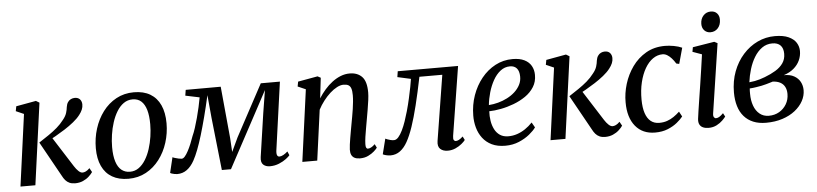

<svg xmlns="http://www.w3.org/2000/svg" viewBox="-45 -1008 5406 1270"><g transform="rotate(-5 2658.0 -373.0)"><path d="M48 0 113 -476.5 60.5 -499.5 66.5 -531.5 199 -555.5 221.5 -542 147 0ZM410 10Q389 10 373.2 3Q357.5 -4 346.2 -17Q335 -30 326 -48L197.5 -279Q232 -301.5 262.5 -322.2Q293 -343 319 -365.2Q345 -387.5 365.5 -414.5Q384.5 -437.5 391 -459Q397.5 -480.5 399 -497.5Q402 -517 410.2 -529.2Q418.5 -541.5 430.8 -547.2Q443 -553 456.5 -553Q479 -553 490.8 -539.8Q502.5 -526.5 503 -506.5Q503.5 -488.5 496.2 -471.5Q489 -454.5 476 -438Q459 -415.5 430.8 -392.8Q402.5 -370 370.8 -349.8Q339 -329.5 310.2 -313.2Q281.5 -297 262 -286.5L274 -319.5L411.5 -103.5Q424.5 -83 438.5 -69.8Q452.5 -56.5 465.5 -56.5Q475 -56.5 486.8 -61.8Q498.5 -67 513 -81.5L528 -54.5Q519 -41 502.5 -25.8Q486 -10.5 462.5 -0.2Q439 10 410 10Z M849 -556Q913.5 -556 957.5 -529.8Q1001.5 -503.5 1024.2 -453.8Q1047 -404 1047 -333Q1047 -267 1027.5 -205.2Q1008 -143.5 971 -94.8Q934 -46 881.8 -17.5Q829.5 11 764.5 11Q701 11 656.8 -14.8Q612.5 -40.5 589.5 -89.8Q566.5 -139 566.5 -208.5Q566.5 -276 586 -338.2Q605.5 -400.5 642.5 -449.8Q679.5 -499 731.8 -527.5Q784 -556 849 -556ZM836.5 -510Q803.5 -510 777.2 -491.5Q751 -473 731.8 -441.5Q712.5 -410 699.8 -370.5Q687 -331 680.8 -289Q674.5 -247 674.5 -207Q674.5 -149 686.8 -110.5Q699 -72 722.5 -53.2Q746 -34.5 778.5 -34.5Q811.5 -34.5 837.2 -53Q863 -71.5 882.2 -102.8Q901.5 -134 914 -173.2Q926.5 -212.5 932.8 -254.5Q939 -296.5 939 -336Q939 -392.5 927.8 -431Q916.5 -469.5 894 -489.8Q871.5 -510 836.5 -510Z M1704 10Q1676.5 10 1659.8 -5.2Q1643 -20.5 1648 -56L1690 -343L1714.5 -495L1636 -348.5L1445 7H1384.5L1346.5 -343L1332.5 -494.5Q1315 -417 1298 -351.8Q1281 -286.5 1265 -233.5Q1249 -180.5 1233.2 -139.8Q1217.5 -99 1202 -71Q1181 -33 1153 -12.5Q1125 8 1088.5 8Q1080.5 8 1070.2 6Q1060 4 1052 1.2Q1044 -1.5 1042 -4L1066.5 -106Q1069.5 -103.5 1081.5 -99.8Q1093.5 -96 1106.8 -93.2Q1120 -90.5 1126.5 -90.5Q1137 -90.5 1148 -103.2Q1159 -116 1170.2 -137Q1181.5 -158 1192 -183.5Q1202.5 -209 1211 -234Q1221 -255.5 1230.8 -286Q1240.5 -316.5 1250 -351Q1259.5 -385.5 1267 -420Q1274.5 -454.5 1280 -484.5L1186.5 -504L1192.5 -542L1425 -542.5L1457.5 -199.5L1463 -106L1507 -199.5L1691 -542H1818L1755 -91Q1753.5 -81 1754 -71Q1754.5 -61 1758.8 -54.8Q1763 -48.5 1772 -48.5Q1784 -48.5 1798.8 -56.8Q1813.5 -65 1827 -77.5L1838 -51.5Q1831.5 -43 1812.2 -28.2Q1793 -13.5 1764.8 -1.8Q1736.5 10 1704 10Z M2073.5 -408.5Q2092.5 -438.5 2115.8 -465.2Q2139 -492 2166 -512.2Q2193 -532.5 2222 -544Q2251 -555.5 2282 -555.5Q2333.5 -555.5 2363.5 -524.5Q2393.5 -493.5 2393.5 -420.5Q2393.5 -399.5 2389.5 -369Q2385.5 -338.5 2379.8 -305.5Q2374 -272.5 2369 -243.5Q2364.5 -216.5 2359 -186.8Q2353.5 -157 2349.5 -129.2Q2345.5 -101.5 2345 -81Q2344.5 -64 2348.5 -56.8Q2352.5 -49.5 2359.5 -49.5Q2369 -49.5 2380.5 -55.2Q2392 -61 2406.5 -75L2418.5 -51Q2413 -42.5 2397 -28Q2381 -13.5 2357 -1.8Q2333 10 2302 10Q2280.5 10 2266.2 2.8Q2252 -4.5 2245.5 -18.5Q2239 -32.5 2239.5 -53Q2240 -67 2242.5 -86.8Q2245 -106.5 2249 -129.8Q2253 -153 2257.2 -177Q2261.5 -201 2265.5 -223Q2269.5 -245 2274 -269.5Q2278.5 -294 2282.2 -319Q2286 -344 2288.2 -367.2Q2290.5 -390.5 2290.5 -410Q2290.5 -439 2285 -455.2Q2279.5 -471.5 2267.5 -478.2Q2255.5 -485 2235 -485Q2215 -485 2191.8 -473Q2168.5 -461 2145 -439.8Q2121.5 -418.5 2100.5 -391.2Q2079.5 -364 2064 -334L2018.5 0H1919.5L1984.5 -476.5L1932 -499.5L1938 -531.5L2069 -555L2089.5 -544Z M2928 -84Q2925 -64 2930.2 -56.5Q2935.5 -49 2942.5 -49Q2952 -49 2963.5 -54.8Q2975 -60.5 2990.5 -75L3002.5 -51Q2995.5 -41 2978.2 -26.5Q2961 -12 2936.8 -1Q2912.5 10 2885 10Q2853.5 10 2835.2 -6.8Q2817 -23.5 2822.5 -59.5L2892 -493.5H2740Q2718.5 -388 2698.5 -307Q2678.5 -226 2658.5 -167.2Q2638.5 -108.5 2617 -70.5Q2596 -33 2568.2 -12.5Q2540.5 8 2504.5 8Q2491 8 2474.2 3.8Q2457.5 -0.5 2454 -4L2479.5 -105.5Q2482.5 -103.5 2492 -100Q2501.5 -96.5 2513.2 -93.5Q2525 -90.5 2536 -90.5Q2551.5 -90.5 2565.8 -106.8Q2580 -123 2593 -149.8Q2606 -176.5 2617 -208.8Q2628 -241 2637 -273Q2649 -315.5 2658.2 -357Q2667.5 -398.5 2674 -432.2Q2680.5 -466 2683 -484.5L2594.5 -504L2600.5 -542.5H3001Z M3472.5 -93.5Q3458.5 -73 3429 -48.8Q3399.5 -24.5 3358.2 -7Q3317 10.5 3267 10.5Q3214.5 10.5 3177.5 -7.5Q3140.5 -25.5 3117 -56.5Q3093.5 -87.5 3082.8 -126.5Q3072 -165.5 3072.5 -207Q3073 -277.5 3095.2 -340.5Q3117.5 -403.5 3156.8 -452Q3196 -500.5 3248.8 -528.5Q3301.5 -556.5 3363.5 -556.5Q3411 -556.5 3441.8 -541.2Q3472.5 -526 3487.5 -499.5Q3502.5 -473 3502.5 -439.5Q3503 -394.5 3481.2 -359.8Q3459.5 -325 3423.5 -300.2Q3387.5 -275.5 3344.5 -259.2Q3301.5 -243 3258.2 -234.8Q3215 -226.5 3180.5 -226Q3178.5 -193.5 3183.5 -162.2Q3188.5 -131 3201.5 -105.5Q3214.5 -80 3237 -65Q3259.5 -50 3292.5 -50Q3322.5 -50 3350.8 -59.5Q3379 -69 3405 -86.5Q3431 -104 3453 -127.5ZM3342.5 -510Q3307 -510 3278.8 -487.8Q3250.5 -465.5 3230.2 -429.2Q3210 -393 3197.8 -350.5Q3185.5 -308 3181.5 -267Q3212 -269 3243.8 -277.5Q3275.5 -286 3304.2 -300.8Q3333 -315.5 3355.5 -336Q3378 -356.5 3391.2 -382Q3404.5 -407.5 3404 -437Q3403.5 -473.5 3387.5 -491.8Q3371.5 -510 3342.5 -510Z M3567.5 0 3632.5 -476.5 3580 -499.5 3586 -531.5 3718.5 -555.5 3741 -542 3666.5 0ZM3929.5 10Q3908.5 10 3892.8 3Q3877 -4 3865.8 -17Q3854.5 -30 3845.5 -48L3717 -279Q3751.5 -301.5 3782 -322.2Q3812.5 -343 3838.5 -365.2Q3864.5 -387.5 3885 -414.5Q3904 -437.5 3910.5 -459Q3917 -480.5 3918.5 -497.5Q3921.5 -517 3929.8 -529.2Q3938 -541.5 3950.2 -547.2Q3962.5 -553 3976 -553Q3998.5 -553 4010.2 -539.8Q4022 -526.5 4022.5 -506.5Q4023 -488.5 4015.8 -471.5Q4008.5 -454.5 3995.5 -438Q3978.5 -415.5 3950.2 -392.8Q3922 -370 3890.2 -349.8Q3858.5 -329.5 3829.8 -313.2Q3801 -297 3781.5 -286.5L3793.5 -319.5L3931 -103.5Q3944 -83 3958 -69.8Q3972 -56.5 3985 -56.5Q3994.5 -56.5 4006.2 -61.8Q4018 -67 4032.5 -81.5L4047.5 -54.5Q4038.5 -41 4022 -25.8Q4005.5 -10.5 3982 -0.2Q3958.5 10 3929.5 10Z M4262 10Q4178.5 10 4131.2 -47.5Q4084 -105 4084 -206Q4083.5 -266 4102.2 -327.5Q4121 -389 4158 -440.8Q4195 -492.5 4249.5 -524Q4304 -555.5 4375.5 -555.5Q4402.5 -555.5 4434.2 -549.8Q4466 -544 4488.5 -533.5L4459.5 -428.5L4440.5 -432.5Q4428 -453 4414 -468.5Q4400 -484 4385.2 -492.8Q4370.5 -501.5 4355 -501.5Q4320.5 -501.5 4290.5 -480.5Q4260.5 -459.5 4238 -420.8Q4215.5 -382 4202.8 -329.5Q4190 -277 4190.5 -213.5Q4191 -160.5 4203 -124.5Q4215 -88.5 4238 -70Q4261 -51.5 4294.5 -51.5Q4323.5 -51.5 4347 -59.8Q4370.5 -68 4391 -82Q4411.5 -96 4430.5 -114L4448.5 -80.5Q4434.5 -62.5 4408.8 -41.2Q4383 -20 4346.2 -5Q4309.5 10 4262 10Z M4616.5 10Q4595.5 10 4580 3.2Q4564.5 -3.5 4557 -18Q4549.5 -32.5 4552 -55Q4554 -72.5 4559 -106.2Q4564 -140 4571 -184.5Q4578 -229 4585.8 -279.2Q4593.5 -329.5 4601 -380.8Q4608.5 -432 4615 -478.5L4553.5 -500.5L4559 -530.5L4703 -554L4724 -543L4654.5 -84Q4651.5 -66 4657 -57.8Q4662.5 -49.5 4670.5 -49.5Q4681 -49.5 4692 -55.8Q4703 -62 4719.5 -78.5L4732 -55Q4725.5 -46 4710 -30.5Q4694.5 -15 4670.8 -2.5Q4647 10 4616.5 10ZM4684 -619Q4659 -619 4643.2 -636Q4627.5 -653 4628 -680Q4628.5 -713 4648 -734.2Q4667.5 -755.5 4697.5 -755.5Q4723.5 -755.5 4738.5 -739Q4753.5 -722.5 4753 -697Q4753 -662.5 4733.8 -640.8Q4714.5 -619 4684 -619Z M4998.5 9.5Q4950 9.5 4913.8 -5.5Q4877.5 -20.5 4852.8 -48.8Q4828 -77 4815.8 -117.5Q4803.5 -158 4803.5 -208.5Q4803.5 -284 4827.5 -347.5Q4851.5 -411 4893.5 -458Q4935.5 -505 4989.8 -530.8Q5044 -556.5 5105 -556.5Q5161.5 -556.5 5196.2 -540.5Q5231 -524.5 5246.8 -499Q5262.5 -473.5 5262.5 -444Q5262.5 -411.5 5249 -382Q5235.5 -352.5 5208.8 -329.8Q5182 -307 5142 -294Q5183.5 -294.5 5210.5 -279.2Q5237.5 -264 5250.8 -239Q5264 -214 5264 -184Q5264 -147 5245.2 -112.5Q5226.5 -78 5191.5 -50.2Q5156.5 -22.5 5107.5 -6.5Q5058.5 9.5 4998.5 9.5ZM5020.5 -35Q5059.5 -35 5089.8 -52.8Q5120 -70.5 5137.8 -100.8Q5155.5 -131 5155.5 -168.5Q5155.5 -196 5145.2 -215.5Q5135 -235 5115 -245.8Q5095 -256.5 5065.5 -258Q5058 -256 5046.2 -252.2Q5034.5 -248.5 5020 -244.5Q5005.5 -240.5 4989 -237Q4972.5 -234 4952.8 -230.8Q4933 -227.5 4910 -226Q4909 -217.5 4909 -208.8Q4909 -200 4909 -190.5Q4909 -146.5 4921.8 -111.2Q4934.5 -76 4959.8 -55.5Q4985 -35 5020.5 -35ZM4911 -267Q4931 -269 4948.2 -272.2Q4965.5 -275.5 4981.8 -280.5Q4998 -285.5 5015.5 -292Q5056.5 -307.5 5088.2 -326.8Q5120 -346 5138.5 -372.5Q5157 -399 5157 -435Q5157 -472 5138.2 -491Q5119.5 -510 5084.5 -510Q5045.5 -510 5015.5 -488.5Q4985.5 -467 4964 -431.5Q4942.5 -396 4929.5 -353Q4916.5 -310 4911 -267Z"/></g></svg>

Font: Merriweather 48pt
Style: Italic
Weight: 400
Italic angle: -7.8°
Version: Version 2.101